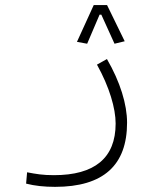

<svg xmlns="http://www.w3.org/2000/svg" viewBox="-20 -515 626 754"><path d="M196.3 218.8C386.2 218.8 479 133.8 479 -33.2C479 -105 452.1 -193.4 399.9 -283.2L360.8 -261.2C409.7 -173.3 434.1 -89.4 434.1 -29.8C434.1 106 351.1 172.9 191.9 172.9C147.9 172.9 122.6 168.5 86.4 161.6L82.5 206.1C116.2 214.8 153.8 218.8 196.3 218.8ZM400.4 -495.1H348.1L282.2 -350.6L322.3 -343.3L371.1 -457.5H377.9L429.7 -343.3L469.7 -353Z"/></svg>

Font: Cascadia Code PL ExtraLight
Style: Regular
Weight: 200
Monospace: yes
Designer: Aaron Bell
Foundry: Saja Typeworks
Version: Version 2404.023